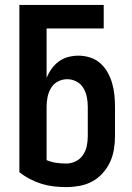

<svg xmlns="http://www.w3.org/2000/svg" viewBox="-20 -755 540 783"><path d="M250 8Q224 8 198.5 5Q173 2 149 -5.5Q125 -13 102 -25Q79 -37 59 -53V-735H403V-639H170V-437Q178 -457 190.5 -474.5Q203 -492 220 -504.5Q237 -517 258 -522.5Q279 -528 300 -528Q324 -528 347.5 -520.5Q371 -513 389 -497Q407 -481 419 -459.5Q431 -438 437.5 -415Q444 -392 446.5 -368Q449 -344 449 -320V-200Q449 -173 444.5 -145.5Q440 -118 428.5 -93.5Q417 -69 398.5 -48.5Q380 -28 356 -15Q332 -2 304.5 3Q277 8 250 8ZM250 -88Q270 -88 288.5 -97Q307 -106 318.5 -123Q330 -140 334 -160Q338 -180 338 -200V-320Q338 -340 334 -359.5Q330 -379 320 -396Q310 -413 292 -422.5Q274 -432 254 -432Q234 -432 216 -422.5Q198 -413 188 -396Q178 -379 174 -359.5Q170 -340 170 -320V-102Q189 -94 209.5 -91Q230 -88 250 -88Z"/></svg>

Font: Iosevka Custom
Style: Bold
Weight: 700
Monospace: yes
Designer: Belleve Invis
Foundry: Belleve Invis
Version: Version 30.3.3; ttfautohint (v1.8.3)